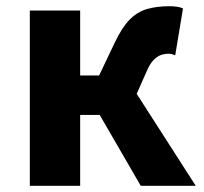

<svg xmlns="http://www.w3.org/2000/svg" viewBox="-20 -598 658 618"><path d="M76 0V-564H238V-355H299L349 -460Q372 -509 397 -534.5Q422 -560 453.5 -569Q485 -578 525 -578Q537 -578 548.5 -576.5Q560 -575 569 -571L544 -420Q539 -422 534 -423.5Q529 -425 523 -425Q509 -425 497 -420.5Q485 -416 473.5 -404Q462 -392 451 -366L420 -296L610 0H433L301 -228H238V0Z"/></svg>

Font: Noto Sans TC ExtraBold
Style: Regular
Weight: 800
Designer: Ryoko NISHIZUKA  (kana, bopomofo & ideographs); Paul D. Hunt (Latin, Greek & Cyrillic); Sandoll Communications , Soo-you
Foundry: Adobe
Version: Version 2.004-H2;hotconv 1.0.118;makeotfexe 2.5.65603